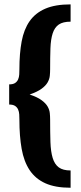

<svg xmlns="http://www.w3.org/2000/svg" viewBox="-20 -817 369 879"><path d="M68.8 -269Q68.8 -280.8 68.1 -293Q67.4 -305.2 63 -315.4Q58.6 -325.7 49.1 -332Q39.6 -338.4 22 -338.4V-430.7Q39.6 -430.7 49.1 -437Q58.6 -443.4 63 -453.6Q67.4 -463.9 68.1 -476.1Q68.8 -488.3 68.8 -500Q68.8 -571.8 79.1 -627.2Q89.4 -682.6 115.7 -720.2Q142.1 -757.8 187.5 -777.3Q232.9 -796.9 303.2 -796.9V-717.8Q268.1 -717.8 249 -704.6Q230 -691.4 221.2 -664.3Q212.4 -637.2 210.9 -596.2Q209.5 -555.2 209.5 -500Q209.5 -485.4 208 -470Q206.5 -454.6 197.8 -439.5Q189 -424.3 169.9 -410.4Q150.9 -396.5 115.7 -384.3Q150.9 -372.6 169.9 -358.6Q189 -344.7 197.8 -329.6Q206.5 -314.5 208 -299.1Q209.5 -283.7 209.5 -269Q209.5 -210 210.9 -166.3Q212.4 -122.6 221.2 -93.8Q230 -64.9 249 -50.8Q268.1 -36.6 303.2 -36.6V42.5Q232.9 42.5 187.5 22Q142.1 1.5 115.7 -38.1Q89.4 -77.6 79.1 -135.7Q68.8 -193.8 68.8 -269Z"/></svg>

Font: Francois One
Style: Regular
Weight: 400
Designer: Vernon Adams
Foundry: vernon adams
Version: Version 1.000